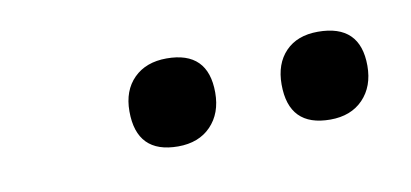

<svg xmlns="http://www.w3.org/2000/svg" viewBox="-29 -716 450 210"><g transform="rotate(-10 196.5 -610.5)"><path d="M161 -659Q207 -659 207 -613Q207 -590 193.5 -576Q180 -562 157 -562Q111 -562 111 -609Q111 -632 124.5 -645.5Q138 -659 161 -659ZM329 -659Q376 -659 376 -613Q376 -590 362.5 -576Q349 -562 326 -562Q280 -562 280 -609Q280 -632 293 -645.5Q306 -659 329 -659Z"/></g></svg>

Font: Alegreya Sans Medium
Style: Italic
Weight: 500
Italic angle: -7°
Designer: Juan Pablo del Peral
Foundry: Huerta Tipografica
Version: Version 2.007